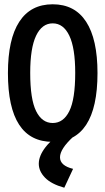

<svg xmlns="http://www.w3.org/2000/svg" viewBox="-20 -651 490 896"><path d="M226 11Q17 11 17 -310Q17 -468 70 -549.5Q123 -631 226 -631Q329 -631 382 -549.5Q435 -468 435 -310Q435 -149 382 -68.5Q329 12 226 11ZM226 -77Q276 -77 303.5 -132.5Q331 -188 331 -311Q331 -427 303.5 -484.5Q276 -542 226 -542Q176 -542 148.5 -484.5Q121 -427 121 -311Q121 -188 148.5 -132.5Q176 -77 226 -77ZM321 137 280 225Q219 208 190 178Q161 148 161 113Q161 76 193 35Q225 -6 285 -40L322 -13Q260 44 260 83Q260 122 321 137Z"/></svg>

Font: Inconsolata SemiCondensed Bold
Style: Regular
Weight: 700
Width: 4
Monospace: yes
Designer: Raph Levien, Cyreal, Brenton Simpson
Foundry: Raph Levien, Cyreal, Google
Version: Version 3.001; ttfautohint (v1.8.2.53-6de2)